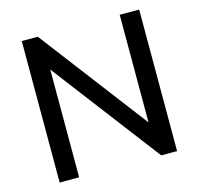

<svg xmlns="http://www.w3.org/2000/svg" viewBox="-103 -815 956 924"><g transform="rotate(-15 375.0 -352.5)"><path d="M83 0V-705H163L571 -169V-705H668V0H589L180 -537V0Z"/></g></svg>

Font: Mulish SemiBold
Style: Regular
Weight: 600
Designer: Vernon Adams
Foundry: Vernon Adams
Version: Version 3.603; ttfautohint (v1.8.3)